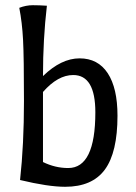

<svg xmlns="http://www.w3.org/2000/svg" viewBox="-20 -702 521 737"><path d="M57 -11Q72 -147 72 -314.5Q72 -482 68.5 -549Q65 -616 54 -672Q80 -682 106 -682Q132 -682 160 -680Q145 -552 145 -410Q215 -478 285.5 -478Q356 -478 393.5 -421Q431 -364 431 -258Q431 -117 382.5 -51Q334 15 230 15Q165 15 57 -11ZM346 -271Q346 -414 261 -414Q202 -414 145 -349V-80Q192 -57 242 -57Q346 -57 346 -271Z"/></svg>

Font: Port Lligat Sans
Style: Regular
Weight: 400
Designer: Dario Muhafara, Eduardo Rodriguez Tunni
Foundry: Tipo
Version: Version 1.002